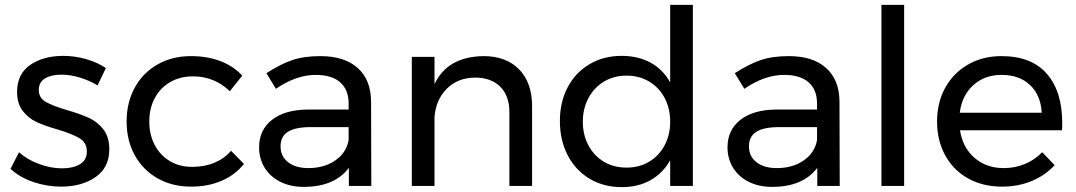

<svg xmlns="http://www.w3.org/2000/svg" viewBox="-20 -762 4410 787"><path d="M232 -456Q190 -456 164.5 -440.5Q139 -425 139 -393Q139 -361 167.5 -344.5Q196 -328 254 -311Q309 -295 344 -279Q379 -263 403.5 -232Q428 -201 428 -150Q428 -75 371.5 -36Q315 3 231 3Q172 3 116.5 -16Q61 -35 23 -70L58 -138Q91 -108 139.5 -90Q188 -72 234 -72Q280 -72 308 -89Q336 -106 336 -141Q336 -177 306.5 -195Q277 -213 217 -231Q164 -246 130.5 -261.5Q97 -277 73.5 -307Q50 -337 50 -385Q50 -459 104 -496Q158 -533 239 -533Q287 -533 333.5 -519.5Q380 -506 414 -483L380 -412Q347 -432 307.5 -444Q268 -456 232 -456Z M771 -449Q719 -449 678.5 -426Q638 -403 615 -361Q592 -319 592 -264Q592 -209 614.5 -167Q637 -125 676.5 -101.5Q716 -78 767 -78Q818 -78 859 -95Q900 -112 927 -144L980 -90Q944 -45 888.5 -21Q833 3 763 3Q686 3 626 -31Q566 -65 532.5 -125.5Q499 -186 499 -264Q499 -342 532.5 -403Q566 -464 626 -498Q686 -532 763 -532Q830 -532 883.5 -511.5Q937 -491 973 -452L922 -388Q859 -449 771 -449Z M1410 0V-74Q1351 4 1225 4Q1170 4 1128.5 -17Q1087 -38 1064.5 -75Q1042 -112 1042 -158Q1042 -229 1094.5 -270.5Q1147 -312 1241 -313H1409V-338Q1409 -394 1374.5 -424.5Q1340 -455 1274 -455Q1194 -455 1111 -398L1072 -462Q1129 -499 1177.5 -515.5Q1226 -532 1293 -532Q1392 -532 1446 -483.5Q1500 -435 1501 -348L1502 0ZM1409 -188V-241H1254Q1191 -241 1160.5 -222Q1130 -203 1130 -162Q1130 -121 1161 -97Q1192 -73 1244 -73Q1309 -73 1354.5 -104.5Q1400 -136 1409 -188Z M2161 -327V0H2068V-302Q2068 -369 2030.5 -406.5Q1993 -444 1927 -444Q1856 -443 1811.5 -398.5Q1767 -354 1761 -283V0H1668V-529H1761V-417Q1814 -530 1962 -532Q2055 -532 2108 -477.5Q2161 -423 2161 -327Z M2820 -742V0H2727V-105Q2697 -52 2646.5 -23.5Q2596 5 2529 5Q2454 5 2396.5 -29.5Q2339 -64 2307 -125.5Q2275 -187 2275 -266Q2275 -344 2307 -404.5Q2339 -465 2396.5 -499Q2454 -533 2528 -533Q2596 -533 2647 -505Q2698 -477 2727 -424V-742ZM2727 -263Q2727 -318 2704 -361Q2681 -404 2640.5 -428Q2600 -452 2548 -452Q2496 -452 2455.5 -427.5Q2415 -403 2392 -360Q2369 -317 2369 -263Q2369 -209 2392 -166Q2415 -123 2455.5 -99Q2496 -75 2548 -75Q2600 -75 2640.5 -99Q2681 -123 2704 -166Q2727 -209 2727 -263Z M3330 0V-74Q3271 4 3145 4Q3090 4 3048.5 -17Q3007 -38 2984.5 -75Q2962 -112 2962 -158Q2962 -229 3014.5 -270.5Q3067 -312 3161 -313H3329V-338Q3329 -394 3294.5 -424.5Q3260 -455 3194 -455Q3114 -455 3031 -398L2992 -462Q3049 -499 3097.5 -515.5Q3146 -532 3213 -532Q3312 -532 3366 -483.5Q3420 -435 3421 -348L3422 0ZM3329 -188V-241H3174Q3111 -241 3080.5 -222Q3050 -203 3050 -162Q3050 -121 3081 -97Q3112 -73 3164 -73Q3229 -73 3274.5 -104.5Q3320 -136 3329 -188Z M3593 -742H3686V0H3593Z M4334 -258Q4334 -238 4333 -228H3915Q3926 -157 3974.5 -115Q4023 -73 4094 -73Q4141 -73 4181.5 -90Q4222 -107 4252 -138L4303 -85Q4264 -43 4209 -20Q4154 3 4087 3Q4009 3 3948.5 -30.5Q3888 -64 3854.5 -125Q3821 -186 3821 -264Q3821 -342 3854.5 -402.5Q3888 -463 3948 -497.5Q4008 -532 4085 -532Q4208 -532 4271 -459.5Q4334 -387 4334 -258ZM4250 -300Q4246 -372 4202 -413.5Q4158 -455 4086 -455Q4016 -455 3969.5 -413Q3923 -371 3914 -300Z"/></svg>

Font: Gontserrat
Style: Regular
Weight: 400
Designer: Julieta Ulanovsky
Foundry: Julieta Ulanovsky
Version: Version 6.001